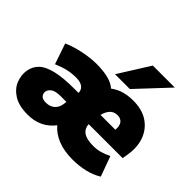

<svg xmlns="http://www.w3.org/2000/svg" viewBox="-178 -981 1210 1210"><g transform="rotate(45 427.0 -376.5)"><path d="M206 12Q127 12 80.5 -17.5Q34 -47 16.5 -91.5Q-1 -136 6 -179Q13 -223 43.5 -252.5Q74 -282 136.5 -297Q199 -312 301 -312H336Q335 -341 314.5 -355.5Q294 -370 259 -370Q219 -370 183 -362Q147 -354 103 -335L56 -473Q86 -487 125.5 -498Q165 -509 207 -515.5Q249 -522 286 -522Q413 -522 461 -476Q497 -502 534 -512Q571 -522 614 -522Q694 -522 746 -487Q798 -452 820 -392Q842 -332 829 -255L823 -218H520Q522 -181 550 -161Q578 -141 637 -141Q668 -141 696.5 -148.5Q725 -156 759 -173L808 -38Q765 -12 714 0Q663 12 606 12Q531 12 475.5 -10Q420 -32 385 -73Q354 -32 309 -10Q264 12 206 12ZM609 -387Q577 -387 558 -365.5Q539 -344 532 -312H664Q667 -351 652 -369Q637 -387 609 -387ZM234 -123Q269 -123 291.5 -142.5Q314 -162 319 -196L322 -218H273Q227 -218 206.5 -204.5Q186 -191 182 -171Q179 -151 191 -137Q203 -123 234 -123ZM415 -558 545 -765H741L547 -558Z"/></g></svg>

Font: Mulish ExtraBlack
Style: Italic
Weight: 1000
Italic angle: -9°
Designer: Vernon Adams
Foundry: Vernon Adams
Version: Version 3.603; ttfautohint (v1.8.3)